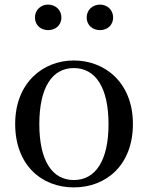

<svg xmlns="http://www.w3.org/2000/svg" viewBox="-20 -800 644 835"><path d="M301 15C441 15 558 -81 558 -261C558 -441 436 -537 301 -537C167 -537 46 -440 46 -261C46 -82 161 15 301 15ZM301 -17C207 -17 151 -101 151 -260C151 -420 207 -504 301 -504C395 -504 452 -420 452 -260C452 -101 395 -17 301 -17ZM189 -669C220 -669 247 -689 247 -724C247 -758 220 -780 189 -780C159 -780 132 -758 132 -724C132 -689 159 -669 189 -669ZM415 -669C445 -669 472 -689 472 -724C472 -758 445 -780 415 -780C384 -780 357 -758 357 -724C357 -689 384 -669 415 -669Z"/></svg>

Font: Noto Serif HK Medium
Style: Regular
Weight: 500
Designer: Ryoko NISHIZUKA 西塚涼子 (kana & ideographs); Frank Grießhammer (Latin, Greek & Cyrillic); Wenlong ZHANG 张文龙 (bopomofo); San
Foundry: Adobe
Version: Version 2.001;hotconv 1.1.0;makeotfexe 2.6.0